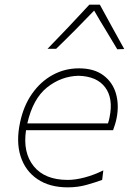

<svg xmlns="http://www.w3.org/2000/svg" viewBox="-20 -797 568 826"><path d="M271.5 9Q193 9 140.8 -26.5Q88.5 -62 68.5 -125Q48.5 -188 66.5 -271Q81.5 -342 118 -394Q154.5 -446 206.5 -474.5Q258.5 -503 319.5 -503Q384.5 -503 424.5 -473.2Q464.5 -443.5 478.8 -394.5Q493 -345.5 481.5 -288Q479.5 -277 475 -262.2Q470.5 -247.5 466.5 -237H92Q77.5 -141 125 -82Q172.5 -23 271.5 -23Q304 -23 344 -33.5Q384 -44 424.5 -64L419.5 -23Q391 -12.5 353 -1.8Q315 9 271.5 9ZM317.5 -471Q242.5 -469 182 -420.5Q121.5 -372 97.5 -266H444.5Q449 -279.5 451.5 -293Q468 -374 432.2 -421.5Q396.5 -469 317.5 -471ZM484.5 -585Q460 -627 434.5 -668.2Q409 -709.5 385 -751.5Q345 -710 304.8 -669.2Q264.5 -628.5 221.5 -587H184.5Q231 -635 275.8 -682Q320.5 -729 364.5 -777H409.5Q434.5 -731.5 461 -682.8Q487.5 -634 514.5 -586Z"/></svg>

Font: Commissioner Flair Thin
Style: Italic
Weight: 100
Italic angle: -12°
Designer: Kostas Bartsokas
Foundry: Kostas Bartsokas
Version: Version 1.000; ttfautohint (v1.8.3)